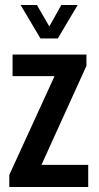

<svg xmlns="http://www.w3.org/2000/svg" viewBox="-20 -744 392 764"><path d="M17 0V-48L197 -441H30V-527H324V-482L145 -88H331V0ZM62 -724H127L198 -601H155L224 -724H289L210 -591H141Z"/></svg>

Font: Archivo ExtraCondensed SemiBold
Style: Regular
Weight: 600
Width: 2
Designer: Hector Gatti
Foundry: Omnibus-Type
Version: Version 2.001